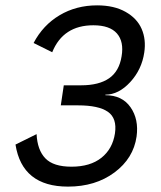

<svg xmlns="http://www.w3.org/2000/svg" viewBox="-20 -690 603 720"><path d="M344.2 -669.9Q407.7 -669.9 450.9 -645.5Q494.1 -621.1 511.2 -581.5Q528.3 -542 521 -493.2Q511.7 -429.2 468.3 -382.1Q424.8 -335 375 -335V-333Q438 -333 469.5 -287.8Q501 -242.7 492.2 -178.2Q480.5 -96.2 409.2 -43.2Q337.9 9.8 234.9 9.8Q63 9.8 38.1 -147.9L117.2 -187Q120.1 -127.4 150.1 -96.2Q180.2 -64.9 248 -64.9Q318.4 -64.9 360.4 -98.4Q402.3 -131.8 411.1 -189.9Q419.4 -246.6 384.5 -270.8Q349.6 -294.9 272.9 -294.9H208L219.2 -370.1H284.2Q351.1 -370.1 389.2 -396.5Q427.2 -422.9 436 -479Q445.3 -533.7 418.5 -564.5Q391.6 -595.2 330.1 -595.2Q216.8 -595.2 175.8 -494.1L106 -528.8Q141.1 -595.7 203.4 -632.8Q265.6 -669.9 344.2 -669.9Z"/></svg>

Font: Human Sans
Style: Italic
Weight: 400
Italic angle: -8°
Designer: Tim Radville
Foundry: Continuum
Version: Version 1.000;FEAKit 1.0